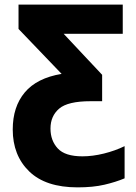

<svg xmlns="http://www.w3.org/2000/svg" viewBox="-20 -569 589 829"><path d="M315 240Q177 240 106 171Q35 102 35 -10Q35 -108 87 -170Q139 -232 246 -250L60 -444V-549H510V-423H255L421 -246V-132H371Q273 -132 235.5 -100Q198 -68 198 -14Q198 38 229.5 72Q261 106 336 106Q380 106 428.5 94Q477 82 518 62V201Q480 217 431 228.5Q382 240 315 240Z"/></svg>

Font: Noto Sans SemiCondensed ExtraBold
Style: Regular
Weight: 800
Width: 4
Designer: Monotype Design Team
Foundry: Monotype Imaging Inc.
Version: Version 2.013; ttfautohint (v1.8.4.7-5d5b)